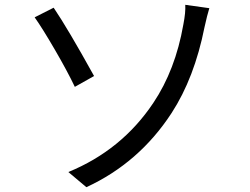

<svg xmlns="http://www.w3.org/2000/svg" viewBox="-20 -751 1040 798"><path d="M264 -36Q486 -127 617 -323Q709 -460 742 -649Q752 -700 750 -731L850 -717Q841 -688 830 -638Q788 -427 693 -281Q558 -74 339 27ZM203 -719Q262 -632 371 -435L291 -390Q260 -455 208 -544.5Q156 -634 124 -679Z"/></svg>

Font: Swei Fan Sans CJK TC
Style: Regular
Weight: 400
Version: Version 2.130